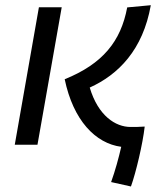

<svg xmlns="http://www.w3.org/2000/svg" viewBox="-20 -545 626 723"><path d="M473.1 157.2C492.2 104 517.6 -3.9 524.9 -68.4C502 -66.9 491.7 -66.9 471.7 -66.9C415 -66.9 349.6 -108.9 317.9 -215.3C425.3 -263.7 518.1 -356.9 547.9 -525.4L459 -517.1C435.1 -389.6 367.2 -304.7 223.6 -246.6C255.9 -91.8 339.4 -4.9 436.5 7.8C427.2 48.8 413.6 98.6 398.4 140.6ZM35.6 0H121.1L212.4 -517.6H126.5Z"/></svg>

Font: Cascadia Mono SemiLight
Style: Italic
Weight: 350
Italic angle: -10°
Monospace: yes
Designer: Aaron Bell
Foundry: Saja Typeworks
Version: Version 2404.023